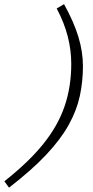

<svg xmlns="http://www.w3.org/2000/svg" viewBox="-88 -762 436 904"><path d="M-67.5 91.5Q47 1.5 116.2 -84.8Q185.5 -171 216.5 -262.8Q247.5 -354.5 247.5 -461Q247.5 -525.5 231.2 -589.8Q215 -654 179 -722L213.5 -742.5Q260.5 -657.5 281.5 -587.2Q302.5 -517 302.5 -451Q302.5 -378.5 288 -310.8Q273.5 -243 236 -175Q198.5 -107 130.2 -34.2Q62 38.5 -45.5 121.5Z"/></svg>

Font: Newsreader Caption Light
Style: Italic
Weight: 300
Italic angle: -17°
Designer: Hugues Gentile
Foundry: Production Type
Version: Version 1.001